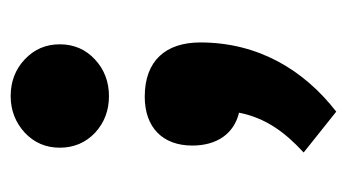

<svg xmlns="http://www.w3.org/2000/svg" viewBox="-162 -474 635 351"><g transform="rotate(90 155.5 -298.5)"><path d="M184.1 -595.7C107.9 -536.6 57.6 -453.1 57.6 -347.2C57.6 -284.2 90.8 -245.6 156.7 -245.6C212.9 -245.6 246.1 -278.3 246.1 -332.5C246.1 -377.4 224.6 -408.7 186 -418C195.8 -467.3 222.2 -502.4 258.8 -536.1ZM61 -90.3C61 -64.5 70.3 -43.5 88.4 -26.4C106.4 -9.3 128.9 -0.5 155.8 -0.5C181.6 -0.5 204.1 -9.3 222.7 -26.4C240.7 -43.5 250 -64.5 250 -90.3C250 -116.2 240.7 -137.7 222.7 -154.8C204.1 -171.9 181.6 -180.2 155.8 -180.2C129.9 -180.2 107.4 -171.9 88.9 -154.8C70.3 -137.7 61 -116.2 61 -90.3Z"/></g></svg>

Font: Vazirmatn Black
Style: Regular
Weight: 900
Designer: Saber Rastikerdar
Foundry: Saber Rastikerdar
Version: Version 33.003